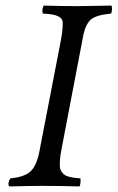

<svg xmlns="http://www.w3.org/2000/svg" viewBox="-20 -667 422 689"><path d="M279.8 -544.9 200.2 -128.9Q196.3 -109.4 195.3 -95Q194.3 -80.6 194.8 -70.1Q195.3 -59.6 200 -52.5Q204.6 -45.4 209.5 -41Q214.4 -36.6 224.6 -33.7Q234.9 -30.8 243.7 -29.5Q252.4 -28.3 268.1 -26.9Q270 -22.9 268.8 -12Q267.6 -1 265.1 2Q192.9 0 127.9 0Q97.2 0 13.2 2Q5.9 -8.3 17.1 -26.9Q67.9 -31.7 89.6 -52Q111.3 -72.3 121.1 -122.1L198.2 -521Q205.1 -555.7 205.1 -585Q205.1 -601.1 188.2 -608.9Q171.4 -616.7 133.8 -618.2Q130.9 -626.5 132.8 -635.5Q134.8 -644.5 137.2 -647Q203.6 -645 251 -645H263.2Q290 -645 379.9 -647Q382.8 -640.1 381.8 -630.6Q380.9 -621.1 377.9 -618.2Q326.2 -613.3 307.4 -597.9Q288.6 -582.5 279.8 -544.9Z"/></svg>

Font: Common Serif
Style: Italic
Weight: 400
Italic angle: -12°
Designer: Philipp H. Poll, Khaled Hosny
Foundry: Stefan Peev, Context Ltd.
Version: Version 1.026